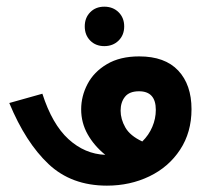

<svg xmlns="http://www.w3.org/2000/svg" viewBox="-20 -564 640 589"><path d="M8.5 -248 110 -276.5Q140 -183 190 -137.2Q240 -91.5 303 -89Q268.5 -117 248.8 -152.2Q229 -187.5 229 -228.5Q229 -269 248.5 -306.2Q268 -343.5 308 -367.2Q348 -391 407 -391Q486 -391 526.8 -347.5Q567.5 -304 567.5 -229Q567.5 -158 532.5 -104.8Q497.5 -51.5 438.2 -23Q379 5.5 308 5.5Q199 5.5 128.8 -60.8Q58.5 -127 8.5 -248ZM416.5 -130Q436.5 -149.5 447.2 -174.8Q458 -200 458 -227Q458 -284 406.5 -284Q377 -284 363.5 -267.2Q350 -250.5 350 -224.5Q350 -198.5 364.5 -173Q379 -147.5 416.5 -130ZM240 -483Q240 -509.5 256.8 -526.5Q273.5 -543.5 300 -543.5Q326.5 -543.5 343.8 -526.5Q361 -509.5 361 -483Q361 -456.5 343.8 -439.5Q326.5 -422.5 300 -422.5Q273.5 -422.5 256.8 -439.5Q240 -456.5 240 -483Z"/></svg>

Font: JuliaMono BoldItalic
Style: Regular
Weight: 700
Italic angle: -9°
Monospace: yes
Designer: cormullion
Foundry: corm
Version: Version 0.049; ttfautohint (v1.8.4)